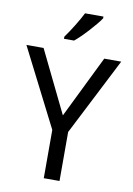

<svg xmlns="http://www.w3.org/2000/svg" viewBox="-101 -1007 738 1069"><g transform="rotate(10 268.0 -472.0)"><path d="M440 -714H536L313 -277V0H224V-273L0 -714H97L268 -363ZM395 -934Q375 -904 332 -857Q289 -810 257 -784H200V-796Q222 -826 248.5 -869Q275 -912 291 -944H395Z"/></g></svg>

Font: Noto Sans Display
Style: Regular
Weight: 400
Designer: Monotype Design team
Foundry: Monotype Imaging Inc.
Version: Version 1.000